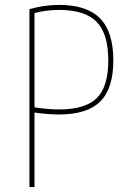

<svg xmlns="http://www.w3.org/2000/svg" viewBox="-20 -760 540 780"><path d="M120.1 0H99.6V-722.7Q155.3 -739.3 219.7 -740.2Q333 -740.2 386.7 -685.1Q440.4 -629.9 440.4 -514.6Q440.4 -400.4 387.2 -347.7Q334 -294.9 219.7 -294.9Q175.8 -294.9 120.1 -302.7ZM419.9 -514.6Q419.9 -623 372.6 -671.4Q325.2 -719.7 219.7 -719.7Q168.9 -719.7 120.1 -707V-324.2Q171.9 -315.4 219.7 -315.4Q326.2 -315.4 373 -361.3Q419.9 -407.2 419.9 -514.6Z"/></svg>

Font: Mgen+ 1m thin
Style: Regular
Weight: 100
Designer: [Source Han Sans]
Ryoko NISHIZUKA  (kana & ideographs); Paul D. Hunt (Latin, Greek & Cyrillic); Wenlong ZHANG  (bopomofo
Version: Version 1.059.20150602